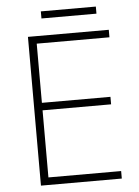

<svg xmlns="http://www.w3.org/2000/svg" viewBox="-57 -967 665 918"><g transform="rotate(-5 275.5 -508.0)"><path d="M490 -93H102V-807H490V-771H141V-487H470V-451H141V-129H490ZM438 -923V-889H174V-923Z"/></g></svg>

Font: Noto Sans Telugu UI ExtraLight
Style: Regular
Weight: 200
Designer: Jelle Bosma - Monotype Design Team
Foundry: Monotype Imaging Inc.
Version: Version 2.005; ttfautohint (v1.8.4.7-5d5b)